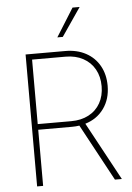

<svg xmlns="http://www.w3.org/2000/svg" viewBox="-61 -980 704 1025"><g transform="rotate(-5 290.5 -467.5)"><path d="M95.7 -707H308.6Q371.1 -707 418.5 -681.4Q465.8 -655.8 491.7 -609.6Q517.6 -563.5 517.6 -502.9Q517.6 -431.6 481.2 -380.9Q444.8 -330.1 381.3 -311L549.8 0H512.7L348.6 -303.7Q329.1 -300.8 308.6 -300.8H127.9V0H95.7ZM307.6 -331.1Q360.8 -331.1 401.1 -352.3Q441.4 -373.5 463.4 -412.6Q485.4 -451.7 485.4 -502.9Q485.4 -554.7 463.4 -594Q441.4 -633.3 401.1 -655Q360.8 -676.8 307.6 -676.8H127.9V-331.1ZM367.2 -934.6H405.3L301.8 -783.2H272.5Z"/></g></svg>

Font: Pretendard Thin
Style: Regular
Weight: 100
Designer: Base glyphs from Inter by Rasmus Andersson; Hangeul glyphs from Noto Sans CJK(Source Han Sans) by Jang Soo-young and Kan
Foundry: Kil Hyung-jin
Version: Version 1.309